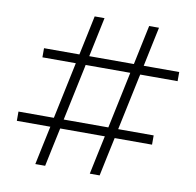

<svg xmlns="http://www.w3.org/2000/svg" viewBox="-75 -731 824 807"><g transform="rotate(10 337.0 -327.0)"><path d="M127 0Q136 -42.5 144 -81Q152 -119.5 162 -165.5H19V-205H170L171 -209.5L219 -437L221 -447H78.5V-486H229.5Q239.5 -533 247.8 -572.5Q256 -612 265 -654.5H307Q298 -612.5 289.8 -572.8Q281.5 -533 271.5 -486H462Q472 -533 480.2 -572.5Q488.5 -612 497.5 -654.5H539.5Q530.5 -612.5 522.2 -572.8Q514 -533 504 -486H655.5V-447H496L493.5 -436.5L445.5 -209.5L444.5 -205H596V-165.5H436.5Q426.5 -120 418.5 -81.2Q410.5 -42.5 401.5 0H359.5Q368.5 -42.5 376.5 -81Q384.5 -119.5 394.5 -165.5H204Q194 -120 186 -81.2Q178 -42.5 169 0ZM213 -209.5 212 -205H402.5L403.5 -209.5L451.5 -437L453.5 -447H263L261 -436.5Z"/></g></svg>

Font: Commissioner ExtraLight
Style: Regular
Weight: 200
Designer: Kostas Bartsokas
Foundry: Kostas Bartsokas
Version: Version 1.000; ttfautohint (v1.8.3)